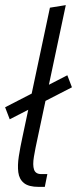

<svg xmlns="http://www.w3.org/2000/svg" viewBox="-24 -730 301 750"><path d="M137 -50 127 0Q88 0 69.5 -15Q51 -30 47.5 -57Q44 -84 49.5 -119.5Q55 -155 64 -196L171 -700L233 -710L124 -196Q114 -151 108.5 -118Q103 -85 109 -67.5Q115 -50 137 -50ZM137 -50H161L151 0H127ZM239 -436 257 -389 14 -264 -4 -311Z"/></svg>

Font: Epunda Slab Light
Style: Italic
Weight: 300
Italic angle: -12°
Designer: Simon Atzbach
Foundry: typofactur
Version: Version 1.102